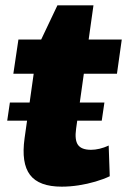

<svg xmlns="http://www.w3.org/2000/svg" viewBox="-20 -688 476 719"><path d="M211 11Q126 11 92.5 -33Q59 -77 72 -170L120 -510L195 -668H330L265 -206Q259 -164 272 -145.5Q285 -127 321 -127Q336 -127 353 -131Q370 -135 387 -143L391 -28Q368 -17 337.5 -8Q307 1 274.5 6Q242 11 211 11ZM49 -540H436L418 -412H30ZM371 -304 361 -236H7L17 -304Z"/></svg>

Font: Pathway Extreme SemiCondensed ExtraBold
Style: Italic
Weight: 800
Width: 4
Italic angle: -8°
Version: Version 1.001;gftools[0.9.26]